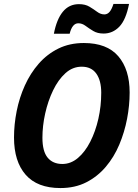

<svg xmlns="http://www.w3.org/2000/svg" viewBox="-20 -943 699 973"><path d="M286 10Q169 10 110 -57.5Q51 -125 51 -246Q51 -312 64.5 -380Q78 -448 106 -510Q134 -572 176.5 -620.5Q219 -669 276 -697Q333 -725 405 -725Q522 -725 579.5 -658Q637 -591 637 -474Q637 -409 624 -341Q611 -273 584.5 -210Q558 -147 516 -97.5Q474 -48 417 -19Q360 10 286 10ZM296 -112Q339 -112 375 -142.5Q411 -173 437.5 -225Q464 -277 478.5 -341Q493 -405 493 -473Q493 -535 468 -570Q443 -605 394 -605Q348 -605 311.5 -572Q275 -539 249 -485Q223 -431 209 -368Q195 -305 195 -245Q195 -176 221.5 -144Q248 -112 296 -112ZM253 -772Q267 -845 298.5 -883.5Q330 -922 380 -922Q412 -922 433.5 -909Q455 -896 472.5 -883Q490 -870 509 -870Q524 -870 535 -882.5Q546 -895 555 -923H634Q618 -842 584.5 -807.5Q551 -773 505 -773Q474 -773 452.5 -786Q431 -799 413.5 -812Q396 -825 377 -825Q346 -825 333 -772Z"/></svg>

Font: Noto Sans SemiCondensed
Style: Bold Italic
Weight: 700
Width: 4
Italic angle: -12°
Designer: Monotype Design Team
Foundry: Monotype Imaging Inc.
Version: Version 2.013; ttfautohint (v1.8.4.7-5d5b)